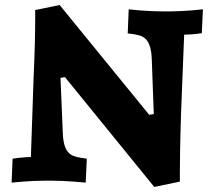

<svg xmlns="http://www.w3.org/2000/svg" viewBox="-20 -719 845 759"><path d="M580.1 -481.9Q579.1 -512.7 573.7 -531.5Q568.4 -550.3 559.3 -561Q550.3 -571.8 537.4 -576.7Q524.4 -581.5 507.8 -584L484.9 -586.9L488.8 -682.1Q511.7 -679.7 535.2 -677.7Q555.7 -676.3 580.1 -675Q604.5 -673.8 627.9 -673.8Q644.5 -673.8 660.9 -674.1Q677.2 -674.3 695.6 -675.3Q713.9 -676.3 734.9 -677.7Q755.9 -679.2 782.2 -682.1L777.8 -587.9Q768.1 -586.4 756.8 -585Q747.1 -584 734.6 -583Q722.2 -582 708 -582L695.8 -272Q694.3 -226.6 693.4 -189.7Q692.4 -152.8 691.9 -121.1Q691.4 -89.4 691.2 -60.1Q690.9 -30.8 690.9 -1L589.8 20L236.8 -414.1L219.2 -411.1L228 -198.2Q229 -167.5 234.1 -148.4Q239.3 -129.4 248.5 -118.4Q257.8 -107.4 270.5 -102.5Q283.2 -97.7 299.8 -95.2L323.2 -91.8L318.8 2.9Q296.4 1 272.9 -1Q252.4 -2.4 228 -3.7Q203.6 -4.9 180.2 -4.9Q163.1 -4.9 146.7 -4.6Q130.4 -4.4 112.3 -3.7Q94.2 -2.9 73.2 -1.2Q52.2 0.5 25.9 2.9L29.8 -91.8Q39.6 -93.3 51.8 -94.7Q61.5 -95.7 74.7 -96.9Q87.9 -98.1 102.1 -98.1L112.8 -412.1Q116.2 -487.8 117.7 -544.9Q119.1 -602.1 119.1 -646V-679.2L215.8 -699.2L569.8 -265.1L587.9 -268.1Z"/></svg>

Font: Simonetta
Style: Black
Weight: 900
Designer: Gayaneh Bagdasaryan
Foundry: Brownfox
Version: Version 1.002